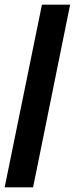

<svg xmlns="http://www.w3.org/2000/svg" viewBox="-22 -756 321 824"><path d="M158 -736H279L120 48H-2Z"/></svg>

Font: Archivo Black
Style: Regular
Weight: 400
Designer: Hector Gatti
Foundry: Omnibus-Type
Version: Version 1.101; ttfautohint (v1.8)